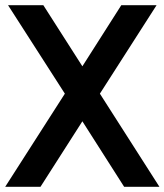

<svg xmlns="http://www.w3.org/2000/svg" viewBox="-22 -720 634 740"><path d="M-2 0 228 -359 9 -700H145L295.5 -464.5L445.5 -700H581.5L363 -359L592.5 0H456.5L295.5 -252.5L134 0Z"/></svg>

Font: Cabin
Style: Bold
Weight: 700
Width: 4
Designer: Pablo Impallari
Foundry: Pablo Impallari. http://www.impallari.com Igino Marini. http://www.ikern.com
Version: Version 3.001